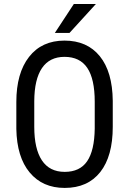

<svg xmlns="http://www.w3.org/2000/svg" viewBox="-20 -922 641 952"><path d="M449.7 -417.5Q449.7 -530.3 412.8 -585.2Q376 -640.1 299.8 -640.1Q226.1 -640.1 188.2 -584.5Q150.4 -528.8 149.9 -420.4V-293Q149.9 -184.1 187.7 -127Q225.6 -69.8 300.8 -69.8Q376 -69.8 412.1 -122.6Q448.2 -175.3 449.7 -284.2ZM539.1 -293Q539.1 -147.5 477.1 -68.8Q415 9.8 300.8 9.8Q190.9 9.8 127.2 -66.7Q63.5 -143.1 61 -282.7V-416.5Q61 -559.1 124 -639.9Q187 -720.7 299.8 -720.7Q412.1 -720.7 474.9 -643.3Q537.6 -565.9 539.1 -422.4ZM346.2 -902.3H455.6L324.7 -758.8H252Z"/></svg>

Font: MAUL Condensed
Style: Condensed Regular
Weight: 400
Designer: MAUL
Version: Version 1.0; 2020; ttfautohint (v1.8.3)